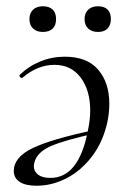

<svg xmlns="http://www.w3.org/2000/svg" viewBox="-20 -580 395 613"><path d="M24 -34Q24 -78 84 -107Q144 -136 282 -165L284 -154Q188 -133 143.5 -114Q99 -95 90 -62Q88 -54 88 -50Q88 -33 101.5 -22.5Q115 -12 141 -12Q231 -12 260 -160Q268 -197 268 -227Q268 -292 237.5 -332.5Q207 -373 154 -373Q100 -373 52 -332L50 -331Q46 -331 43.5 -334.5Q41 -338 43 -341Q72 -369 109 -384Q146 -399 187 -399Q258 -399 293.5 -357.5Q329 -316 329 -249Q329 -221 323 -191Q309 -127 274 -81Q239 -35 192.5 -11Q146 13 97 13Q61 13 42.5 0.5Q24 -12 24 -34ZM74 -519Q74 -538 85.5 -549Q97 -560 117 -560Q137 -560 148 -549.5Q159 -539 159 -519Q159 -499 148 -488.5Q137 -478 117 -478Q97 -478 85.5 -489Q74 -500 74 -519ZM250 -519Q250 -538 261.5 -549Q273 -560 293 -560Q313 -560 323.5 -549.5Q334 -539 334 -519Q334 -500 323.5 -489Q313 -478 293 -478Q273 -478 261.5 -489Q250 -500 250 -519Z"/></svg>

Font: Cormorant Infant
Style: Italic
Weight: 400
Italic angle: -10°
Designer: Christian Thalmann (Catharsis Fonts)
Foundry: Catharsis Fonts
Version: Version 4.000